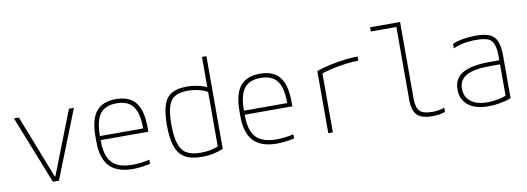

<svg xmlns="http://www.w3.org/2000/svg" viewBox="-58 -1082 3966 1444"><g transform="rotate(-10 1925.0 -360.0)"><path d="M252 0 46 -520H84L273 -36H277L466 -520H504L298 0Z M862 10Q742 10 684 -51.5Q626 -113 626 -240V-280Q626 -409 674.5 -469.5Q723 -530 825 -530Q928 -530 976 -469.5Q1024 -409 1024 -280V-246H644V-277H1002L990 -263V-279Q990 -395 950.5 -446.5Q911 -498 825 -498Q739 -498 699.5 -446.5Q660 -395 660 -279V-241Q660 -164 681 -115.5Q702 -67 747.5 -44.5Q793 -22 863 -22Q895 -22 929.5 -26Q964 -30 995 -38V-6Q965 1 929.5 5.5Q894 10 862 10Z M1388 10Q1308 10 1260.5 -17.5Q1213 -45 1191.5 -106.5Q1170 -168 1170 -270Q1170 -366 1189 -423Q1208 -480 1251 -505Q1294 -530 1366 -530Q1415 -530 1458.5 -519.5Q1502 -509 1537 -490L1524 -460Q1491 -479 1451.5 -488.5Q1412 -498 1367 -498Q1306 -498 1270.5 -477Q1235 -456 1219.5 -406Q1204 -356 1204 -269Q1204 -177 1221.5 -122.5Q1239 -68 1278.5 -45Q1318 -22 1386 -22Q1428 -22 1465.5 -30Q1503 -38 1533 -52L1519 -28V-730H1553V-22Q1522 -8 1480 1Q1438 10 1388 10Z M1962 10Q1842 10 1784 -51.5Q1726 -113 1726 -240V-280Q1726 -409 1774.5 -469.5Q1823 -530 1925 -530Q2028 -530 2076 -469.5Q2124 -409 2124 -280V-246H1744V-277H2102L2090 -263V-279Q2090 -395 2050.5 -446.5Q2011 -498 1925 -498Q1839 -498 1799.5 -446.5Q1760 -395 1760 -279V-241Q1760 -164 1781 -115.5Q1802 -67 1847.5 -44.5Q1893 -22 1963 -22Q1995 -22 2029.5 -26Q2064 -30 2095 -38V-6Q2065 1 2029.5 5.5Q1994 10 1962 10Z M2355 -475Q2404 -492 2460 -504Q2516 -516 2571 -523Q2626 -530 2672 -530V-498Q2629 -498 2578.5 -491.5Q2528 -485 2476.5 -474Q2425 -463 2380 -448L2390 -465V0H2355Z M3148 10Q3067 10 3032.5 -25Q2998 -60 2998 -142V-698H2803V-730H3032V-146Q3032 -76 3058.5 -49Q3085 -22 3153 -22Q3180 -22 3202.5 -26Q3225 -30 3247 -38V-5Q3223 3 3199 6.5Q3175 10 3148 10Z M3577 10Q3479 10 3424 -33.5Q3369 -77 3369 -155Q3369 -238 3436 -277.5Q3503 -317 3644 -317H3733V-286H3643Q3518 -286 3460.5 -254Q3403 -222 3403 -155Q3403 -92 3448.5 -56.5Q3494 -21 3576 -21Q3617 -21 3659.5 -29.5Q3702 -38 3731 -52L3717 -29V-340Q3717 -403 3705 -437.5Q3693 -472 3662 -485Q3631 -498 3572 -498Q3539 -498 3507.5 -494.5Q3476 -491 3448.5 -483.5Q3421 -476 3396 -465V-499Q3431 -514 3477 -522Q3523 -530 3574 -530Q3642 -530 3680.5 -513Q3719 -496 3735 -454.5Q3751 -413 3751 -340V-22Q3719 -8 3671 1Q3623 10 3577 10Z"/></g></svg>

Font: M PLUS Code Latin SemiExpanded ExtraLight
Style: Regular
Weight: 250
Width: 6
Designer: Coji Morishita
Foundry: UNDERFOREST DESIGN
Version: Version 1.002; ttfautohint (v1.8.3)